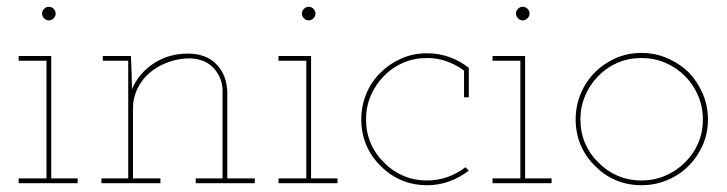

<svg xmlns="http://www.w3.org/2000/svg" viewBox="-20 -540 2142 566"><path d="M209 0V-14H131V-375H35V-361H117V-14H35V0ZM144 -500Q144 -508 138 -514Q132 -520 124 -520Q116 -520 110 -514Q104 -508 104 -500Q104 -492 110 -486Q116 -480 124 -480Q132 -480 138 -486Q144 -492 144 -500Z M453 0V-14H372V-220Q372 -252 385.5 -279.5Q399 -307 423 -327Q446 -346 476.5 -357Q507 -368 541 -368Q585 -366 609.5 -339.5Q634 -313 636 -277V-14H557V0H731V-14H650V-270Q648 -320 617.5 -351Q587 -382 534 -382Q477 -382 433 -353Q389 -324 369 -277Q369 -290 368.5 -299.5Q368 -309 368 -322L366 -375H283V-361H358V-14H279V0Z M975 0V-14H897V-375H801V-361H883V-14H801V0ZM910 -500Q910 -508 904 -514Q898 -520 890 -520Q882 -520 876 -514Q870 -508 870 -500Q870 -492 876 -486Q882 -480 890 -480Q898 -480 904 -486Q910 -492 910 -500Z M1362 -37 1352 -47Q1329 -29 1300 -18.5Q1271 -8 1239 -8Q1201 -8 1168.5 -22Q1136 -36 1112 -61Q1087 -85 1073 -117.5Q1059 -150 1059 -188Q1059 -225 1073 -258Q1087 -291 1112 -316Q1136 -341 1168.5 -355Q1201 -369 1239 -369Q1270 -369 1297.5 -359Q1325 -349 1348 -332V-253H1362V-340Q1337 -360 1305.5 -371.5Q1274 -383 1239 -383Q1198 -383 1163 -367.5Q1128 -352 1102 -326Q1075 -300 1060 -264Q1045 -228 1045 -188Q1045 -147 1060 -112Q1075 -77 1102 -51Q1128 -24 1163 -9Q1198 6 1239 6Q1274 6 1305 -5.5Q1336 -17 1362 -37Z M1606 0V-14H1528V-375H1432V-361H1514V-14H1432V0ZM1541 -500Q1541 -508 1535 -514Q1529 -520 1521 -520Q1513 -520 1507 -514Q1501 -508 1501 -500Q1501 -492 1507 -486Q1513 -480 1521 -480Q1529 -480 1535 -486Q1541 -492 1541 -500Z M2010 -51Q2036 -77 2051.5 -112Q2067 -147 2067 -188Q2067 -228 2051.5 -264Q2036 -300 2010 -327Q1983 -353 1947 -368.5Q1911 -384 1871 -384Q1830 -384 1795 -368.5Q1760 -353 1734 -327Q1707 -300 1692 -264Q1677 -228 1677 -188Q1677 -147 1692 -112Q1707 -77 1734 -51Q1760 -24 1795 -9Q1830 6 1871 6Q1911 6 1947 -9Q1983 -24 2010 -51ZM1744 -61Q1719 -85 1705 -117.5Q1691 -150 1691 -188Q1691 -225 1705 -258Q1719 -291 1744 -316Q1768 -341 1800.5 -355Q1833 -369 1871 -369Q1908 -369 1941 -355Q1974 -341 1999 -316Q2024 -291 2038 -258Q2052 -225 2052 -188Q2052 -150 2038 -117.5Q2024 -85 1999 -61Q1974 -36 1941 -22Q1908 -8 1871 -8Q1833 -8 1800.5 -22Q1768 -36 1744 -61Z"/></svg>

Font: Josefin Slab Thin Thin
Style: Regular
Weight: 250
Version: Version 2.000